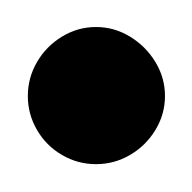

<svg xmlns="http://www.w3.org/2000/svg" viewBox="-20 -440 140 140"><path d="M0.3 -370Q0.3 -356.7 7 -345.2Q13.7 -333.7 25.2 -327Q36.7 -320.3 50 -320.3Q63.3 -320.3 74.8 -327Q86.3 -333.7 93.3 -345.2Q100.3 -356.7 100.3 -370Q100.3 -383.3 93.3 -394.8Q86.3 -406.3 74.8 -413.3Q63.3 -420.3 50 -420.3Q36.7 -420.3 25.2 -413.3Q13.7 -406.3 7 -394.8Q0.3 -383.3 0.3 -370Z"/></svg>

Font: Linefont Thin
Style: Regular
Weight: 100
Monospace: yes
Version: Version 3.002;gftools[0.9.33]